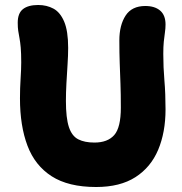

<svg xmlns="http://www.w3.org/2000/svg" viewBox="-20 -736 729 769"><path d="M365 13Q254 13 187 -30Q120 -73 90 -152.5Q60 -232 60 -342Q60 -383 62.5 -421Q65 -459 65 -486Q65 -523 63 -545.5Q61 -568 58 -583.5Q55 -599 53 -612.5Q51 -626 51 -645Q51 -683 72 -699.5Q93 -716 133 -716Q167 -716 194 -701.5Q221 -687 237 -649.5Q253 -612 253 -544Q253 -514 250.5 -476.5Q248 -439 246 -401.5Q244 -364 244 -332Q244 -263 256 -227Q268 -191 293.5 -178Q319 -165 358 -165Q411 -165 437.5 -195Q464 -225 464 -305Q464 -359 462.5 -400.5Q461 -442 459.5 -482.5Q458 -523 458 -574Q458 -635 483 -673.5Q508 -712 562 -712Q600 -712 621.5 -693.5Q643 -675 643 -638Q643 -622 640.5 -605.5Q638 -589 636 -569Q634 -549 634 -520Q634 -466 638.5 -413.5Q643 -361 643 -298Q643 -206 613.5 -136Q584 -66 522.5 -26.5Q461 13 365 13Z"/></svg>

Font: Shantell Sans ExtraBold
Style: Regular
Weight: 800
Designer: Stephen Nixon, Anya Danilova, Shantell Martin
Foundry: Arrow Type
Version: Version 1.011;[c5ecc13dd]